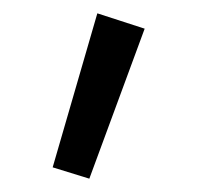

<svg xmlns="http://www.w3.org/2000/svg" viewBox="-20 -129 298 288"><path d="M114 139 59 122 126 -109 197 -86Z"/></svg>

Font: Biancoenero Regular
Style: Regular
Weight: 400
Designer: Riccardo Lorusso, Umberto Mischi
Foundry: Biancoenero Edizioni
Version: Version 0.000